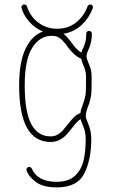

<svg xmlns="http://www.w3.org/2000/svg" viewBox="-20 -627 499 838"><path d="M95.2 113.8Q95.2 108.9 98.9 105.2Q102.5 101.6 107.4 101.6Q110.8 101.6 114 103.5Q117.2 105.5 118.7 108.9Q144 166.5 227.1 166.5Q280.3 166.5 308.3 139.2Q336.4 111.8 345.2 71.8Q354 31.7 354 -19.5Q354 -38.6 351.1 -51.3Q348.1 -64 342.8 -76.7Q339.8 -84 336.7 -91.8Q333.5 -99.6 332 -106.9Q324.2 -103 315.9 -94.2Q307.6 -85.4 296.4 -70.8Q281.2 -50.8 269.3 -38.3Q257.3 -25.9 240.2 -16.6Q223.1 -7.3 201.7 -7.3Q63.5 -7.3 63.5 -253.4Q63.5 -356.4 91.6 -414.8Q119.6 -473.1 167.5 -489.3Q132.3 -503.9 107.7 -532.2Q83 -560.5 74.2 -591.8Q72.3 -597.7 76.2 -602.5Q80.1 -607.4 85.9 -607.4Q89.8 -607.4 93.3 -605Q96.7 -602.5 97.7 -598.6Q105 -574.2 122.8 -551.8Q140.6 -529.3 168.2 -515.4Q195.8 -501.5 229 -501.5Q277.8 -501.5 312.3 -529.1Q346.7 -556.6 362.3 -599.6Q363.3 -602.5 366.5 -605Q369.6 -607.4 373.5 -607.4Q378.9 -607.4 382.3 -603.8Q385.7 -600.1 385.7 -595.2Q385.7 -593.8 384.8 -590.8Q369.1 -548.8 336.2 -518.1Q303.2 -487.3 256.8 -479.5Q266.1 -472.7 273.9 -463.9Q281.7 -455.1 291.5 -441.9L298.8 -432.1Q308.1 -419.9 316.2 -411.9Q324.2 -403.8 335.4 -397.5Q336.9 -406.2 343.8 -419.4L347.7 -428.7Q352.1 -439.5 354.2 -451.2Q356.4 -462.9 356.4 -480Q356.4 -485.4 360.1 -488.8Q363.8 -492.2 368.7 -492.2Q374 -492.2 377.4 -488.8Q380.9 -485.4 380.9 -480Q380.9 -446.3 370.1 -419.9L365.7 -409.7Q361.3 -399.4 359.6 -394Q357.9 -388.7 357.9 -381.8Q357.9 -373.5 359.6 -368.9Q361.3 -364.3 369.1 -345.2Q379.9 -321.3 379.9 -292.5L379.4 -237.3Q379.4 -205.1 368.7 -173.8Q365.7 -166 362.8 -158.2Q359.4 -148.9 356.9 -139.9Q354.5 -130.9 354.5 -123Q354.5 -114.7 356.2 -109.6Q357.9 -104.5 365.2 -86.4Q378.4 -56.2 378.4 -19.5Q378.4 68.4 348.1 129.6Q317.9 190.9 227.1 190.9Q173.3 190.9 141.8 170.9Q110.4 150.9 96.2 118.7Q95.2 116.7 95.2 113.8ZM201.7 -31.7Q217.3 -31.7 230.2 -38.8Q243.2 -45.9 252.9 -56.6Q262.7 -67.4 276.9 -85.4Q292.5 -105.5 304.2 -116.9Q315.9 -128.4 330.6 -132.8Q332 -145.5 340.8 -168.9L345.2 -181.6Q355 -210 355 -237.3L355.5 -292.5Q355.5 -315.4 346.7 -335.4Q342.8 -344.2 339.4 -353.3Q335.9 -362.3 334.5 -370.6Q316.9 -378.4 304 -390.4Q291 -402.3 279.3 -417.5Q278.3 -418.5 270 -429.7Q258.8 -444.3 251 -452.4Q243.2 -460.4 232.4 -465.6Q221.7 -470.7 206.1 -470.7Q153.3 -470.7 120.6 -418.5Q87.9 -366.2 87.9 -253.4Q87.9 -140.1 116.2 -85.9Q144.5 -31.7 201.7 -31.7Z"/></svg>

Font: Velvelyne Light
Style: Regular
Weight: 200
Designer: Manon Van der Borght et Mariel Nils
Foundry: Velvetyne
Version: Version 1.070